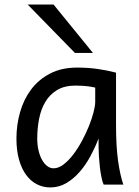

<svg xmlns="http://www.w3.org/2000/svg" viewBox="-20 -801 602 833"><path d="M393.1 -420.9Q387.2 -422.4 379.9 -423.8Q372.6 -425.3 362.5 -426.5Q352.5 -427.7 339.1 -428.7Q325.7 -429.7 307.6 -429.7Q259.8 -429.7 227.8 -410.4Q195.8 -391.1 176.8 -359.1Q157.7 -327.1 149.7 -285.6Q141.6 -244.1 141.6 -200.2Q141.6 -171.9 147.2 -148.2Q152.8 -124.5 162.6 -107.2Q172.4 -89.8 185.1 -80.3Q197.8 -70.8 212.4 -70.8Q233.9 -70.8 255.6 -87.4Q277.3 -104 297.4 -130.1Q317.4 -156.2 335 -188.7Q352.5 -221.2 365.5 -253.2Q378.4 -285.2 385.7 -313.5Q393.1 -341.8 393.1 -358.9ZM429.7 0Q424.3 -11.7 420.2 -32.2Q416 -52.7 413.3 -75.9Q410.6 -99.1 409.2 -122.1Q407.7 -145 407.7 -161.1V-200.2Q393.1 -162.1 372.8 -124.3Q352.5 -86.4 326.4 -56.2Q300.3 -25.9 268.1 -6.8Q235.8 12.2 197.8 12.2Q167 12.2 140.1 -1.5Q113.3 -15.1 93.5 -42Q73.7 -68.8 62.5 -108.6Q51.3 -148.4 51.3 -200.2Q51.3 -258.3 66.9 -313.7Q82.5 -369.1 114.7 -412.4Q147 -455.6 196.8 -481.7Q246.6 -507.8 314.9 -507.8Q362.3 -507.8 404.3 -501.7Q446.3 -495.6 483.4 -485.8V-258.8Q483.4 -166.5 492.2 -103.8Q501 -41 515.1 0ZM212.4 -781.2 383.3 -571.3H305.2L100.1 -781.2Z"/></svg>

Font: Andika Viet
Style: Regular
Weight: 400
Designer: Victor Gaultney, Annie Olsen, Julie Remington, Don Collingsworth, Eric Hays, Becca Hirsbrunner
Foundry: SIL International
Version: Version 5.000